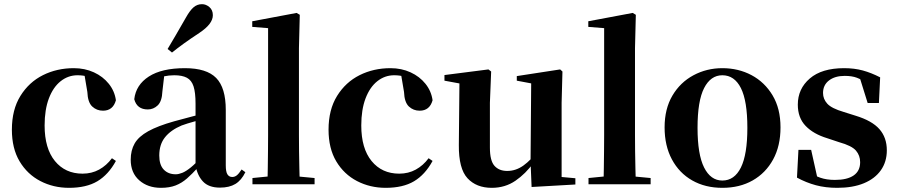

<svg xmlns="http://www.w3.org/2000/svg" viewBox="-20 -884 4306 921"><path d="M311 17Q236 17 173.5 -15.5Q111 -48 74 -110Q37 -172 37 -262Q37 -358 78 -424Q119 -490 186 -523.5Q253 -557 334 -557Q387 -557 430.5 -537Q474 -517 502 -482Q530 -447 536 -403Q522 -353 474 -353Q444 -353 422.5 -373Q401 -393 399 -443L383 -538L455 -493Q427 -509 403 -516Q379 -523 352 -523Q307 -523 271 -494.5Q235 -466 214.5 -412Q194 -358 194 -282Q194 -172 243.5 -111.5Q293 -51 376 -51Q420 -51 455.5 -70.5Q491 -90 517 -125L536 -112Q500 -46 447 -14.5Q394 17 311 17Z M752 17Q689 17 648 -19Q607 -55 607 -118Q607 -163 626 -196Q645 -229 691 -254.5Q737 -280 815 -302Q854 -313 904.5 -326Q955 -339 995 -349V-323Q955 -313 915 -302Q875 -291 851 -282Q799 -260 771.5 -225.5Q744 -191 744 -138Q744 -93 765.5 -70.5Q787 -48 823 -48Q837 -48 854.5 -55Q872 -62 895.5 -81Q919 -100 951 -136L968 -81H930Q902 -50 877 -28Q852 -6 822.5 5.5Q793 17 752 17ZM1035 16Q981 16 953.5 -13.5Q926 -43 918 -92V-95V-387Q918 -440 908.5 -469.5Q899 -499 876.5 -511Q854 -523 816 -523Q791 -523 764.5 -517.5Q738 -512 701 -498L768 -523L759 -446Q757 -398 736.5 -378.5Q716 -359 689 -359Q637 -359 624 -408Q632 -477 694 -517Q756 -557 867 -557Q971 -557 1017 -510Q1063 -463 1063 -357V-91Q1063 -60 1071 -47.5Q1079 -35 1094 -35Q1106 -35 1116 -43Q1126 -51 1139 -71L1157 -58Q1138 -19 1109 -1.5Q1080 16 1035 16ZM784 -649Q802 -679 821.5 -712.5Q841 -746 872 -800Q891 -834 908.5 -849Q926 -864 949 -864Q968 -864 984.5 -850Q1001 -836 1001 -811Q1001 -790 985 -769Q969 -748 936 -726Q889 -695 859.5 -673.5Q830 -652 805 -632Z M1191 0V-30L1302 -41H1373L1489 -30V0ZM1263 0Q1264 -36 1264.5 -76.5Q1265 -117 1265.5 -158Q1266 -199 1266 -236V-749L1190 -755V-782L1403 -822L1418 -813L1414 -653V-236Q1414 -199 1414.5 -158Q1415 -117 1416 -76.5Q1417 -36 1418 0Z M1830 17Q1755 17 1692.5 -15.5Q1630 -48 1593 -110Q1556 -172 1556 -262Q1556 -358 1597 -424Q1638 -490 1705 -523.5Q1772 -557 1853 -557Q1906 -557 1949.5 -537Q1993 -517 2021 -482Q2049 -447 2055 -403Q2041 -353 1993 -353Q1963 -353 1941.5 -373Q1920 -393 1918 -443L1902 -538L1974 -493Q1946 -509 1922 -516Q1898 -523 1871 -523Q1826 -523 1790 -494.5Q1754 -466 1733.5 -412Q1713 -358 1713 -282Q1713 -172 1762.5 -111.5Q1812 -51 1895 -51Q1939 -51 1974.5 -70.5Q2010 -90 2036 -125L2055 -112Q2019 -46 1966 -14.5Q1913 17 1830 17Z M2339 17Q2265 17 2222.5 -29Q2180 -75 2181 -188L2184 -501L2215 -478L2112 -497V-524L2323 -551L2336 -541L2330 -391V-176Q2330 -113 2352 -88.5Q2374 -64 2413 -64Q2455 -64 2491.5 -90.5Q2528 -117 2556 -157L2592 -103H2539Q2502 -51 2452.5 -17Q2403 17 2339 17ZM2530 13 2525 -108V-111L2528 -484L2459 -497V-519L2667 -551L2678 -541L2674 -391V-35L2740 -29V1Z M2803 0V-30L2914 -41H2985L3101 -30V0ZM2875 0Q2876 -36 2876.5 -76.5Q2877 -117 2877.5 -158Q2878 -199 2878 -236V-749L2802 -755V-782L3015 -822L3030 -813L3026 -653V-236Q3026 -199 3026.5 -158Q3027 -117 3028 -76.5Q3029 -36 3030 0Z M3445 17Q3363 17 3300.5 -18.5Q3238 -54 3203 -119.5Q3168 -185 3168 -273Q3168 -362 3205.5 -425.5Q3243 -489 3306.5 -523Q3370 -557 3445 -557Q3522 -557 3585 -523.5Q3648 -490 3686 -426.5Q3724 -363 3724 -273Q3724 -184 3688.5 -119Q3653 -54 3590.5 -18.5Q3528 17 3445 17ZM3445 -18Q3503 -18 3534 -80.5Q3565 -143 3565 -271Q3565 -400 3534 -461.5Q3503 -523 3445 -523Q3389 -523 3357.5 -461.5Q3326 -400 3326 -271Q3326 -143 3357.5 -80.5Q3389 -18 3445 -18Z M3996 17Q3940 17 3893.5 4.5Q3847 -8 3803 -32L3810 -165H3871L3903 -21L3852 -28V-64Q3885 -42 3915 -31.5Q3945 -21 3985 -21Q4044 -21 4075 -42.5Q4106 -64 4106 -106Q4106 -138 4086 -161.5Q4066 -185 4005 -202L3948 -221Q3882 -241 3844.5 -280Q3807 -319 3807 -382Q3807 -458 3864.5 -507.5Q3922 -557 4029 -557Q4078 -557 4118.5 -546Q4159 -535 4202 -513L4196 -390H4142L4099 -528L4144 -512V-482Q4114 -502 4090.5 -511Q4067 -520 4032 -520Q3985 -520 3956.5 -498Q3928 -476 3928 -438Q3928 -409 3948.5 -386.5Q3969 -364 4027 -347L4084 -329Q4163 -305 4198.5 -264.5Q4234 -224 4234 -163Q4234 -108 4205.5 -67.5Q4177 -27 4124 -5Q4071 17 3996 17Z"/></svg>

Font: Noto Serif KR ExtraLight ExtraBold
Style: Regular
Weight: 800
Version: Version 2.003-H1;hotconv 1.1.1;makeotfexe 2.6.0